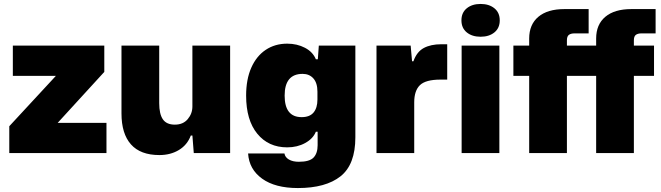

<svg xmlns="http://www.w3.org/2000/svg" viewBox="-20 -775 3348 972"><path d="M27 -136 263 -391H45V-544H508V-411L272 -153H519V0H27Z M595 -201V-544H786V-253Q786 -198 804.5 -171Q823 -144 865 -144Q907 -144 930.5 -172Q954 -200 954 -236V-544H1145V0H961L954 -89H946Q928 -41 885.5 -15.5Q843 10 787 10Q691 10 643 -44Q595 -98 595 -201Z M1236 2H1420Q1423 21 1442.5 32.5Q1462 44 1493 44Q1547 44 1567.5 22.5Q1588 1 1588 -40V-108H1579Q1565 -73 1525 -51Q1485 -29 1434 -29Q1339 -29 1282.5 -98Q1226 -167 1226 -291Q1226 -373 1252 -432Q1278 -491 1325 -522.5Q1372 -554 1434 -554Q1484 -554 1524 -533Q1564 -512 1579 -475H1589L1594 -544H1779V-80Q1779 58 1704 117.5Q1629 177 1488 177Q1373 177 1307 129.5Q1241 82 1236 2ZM1587 -271V-311Q1587 -355 1566.5 -378Q1546 -401 1512 -401Q1421 -401 1421 -291Q1421 -182 1507 -182Q1548 -182 1567.5 -205.5Q1587 -229 1587 -271Z M1886 -544H2059L2066 -465H2073Q2090 -513 2125.5 -532Q2161 -551 2214 -551H2244V-372H2210Q2135 -372 2106 -344Q2077 -316 2077 -257V0H1886Z M2317 -544H2508V0H2317ZM2316 -672Q2316 -711 2343 -733Q2370 -755 2413 -755Q2456 -755 2483 -733Q2510 -711 2510 -672Q2510 -633 2483 -611Q2456 -589 2413 -589Q2370 -589 2343 -611Q2316 -633 2316 -672Z M2659 -391H2579V-544H2659V-580Q2659 -651 2705.5 -690Q2752 -729 2837 -729H2960V-606H2889Q2870 -606 2860 -598.5Q2850 -591 2850 -571V-544H2998V-580Q2998 -651 3044.5 -690Q3091 -729 3176 -729H3299V-606H3228Q3209 -606 3199 -598.5Q3189 -591 3189 -571V-544H3291V-391H3189V0H2998V-391H2850V0H2659Z"/></svg>

Font: Mona Sans Black
Style: Regular
Weight: 900
Designer: Deni Anggara
Foundry: GitHub
Version: Version 2.000